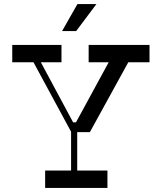

<svg xmlns="http://www.w3.org/2000/svg" viewBox="-20 -920 792 940"><path d="M452 -900H359L284 -768H353ZM420 -273 608 -615H712V-700H414V-615H512L352 -321H338L180 -615H281V-700H40V-615H144L328 -275V-85H201V0H506V-85H358V-273Z"/></svg>

Font: Space Cowgirl
Style: Regular
Weight: 400
Designer: Valery Marier
Foundry: Valery Marier
Version: Version 1.000;hotconv 1.0.109;makeotfexe 2.5.65596